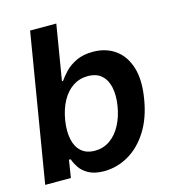

<svg xmlns="http://www.w3.org/2000/svg" viewBox="-110 -816 807 913"><g transform="rotate(-15 293.5 -359.5)"><path d="M290.5 9.8Q244.1 9.3 215.6 -6.1Q187 -21.5 172.1 -43.9Q157.2 -66.4 150.4 -86.4H142.1L128.4 0H2L122.6 -727.5H251.5L206.5 -455.6H211.9Q225.1 -475.1 246.8 -497.8Q268.6 -520.5 302.5 -536.6Q336.4 -552.7 384.3 -552.7Q447.3 -552.7 492.9 -520.5Q538.6 -488.3 558.1 -425.8Q577.6 -363.3 562 -272Q547.4 -182.1 507.6 -119.1Q467.8 -56.2 411.4 -23.4Q355 9.3 290.5 9.8ZM272.9 -95.7Q315.4 -95.7 347.9 -118.7Q380.4 -141.6 401.6 -181.6Q422.9 -221.7 431.2 -272.5Q439.5 -323.2 431.4 -362.8Q423.3 -402.3 398.4 -424.8Q373.5 -447.3 330.6 -447.3Q289.6 -447.3 257.1 -425.5Q224.6 -403.8 203.4 -364.7Q182.1 -325.7 173.3 -272.5Q165 -219.7 173.3 -179.9Q181.6 -140.1 206.8 -117.9Q231.9 -95.7 272.9 -95.7Z"/></g></svg>

Font: Inter Tight SemiBold
Style: Italic
Weight: 600
Italic angle: -9.39999°
Designer: Rasmus Andersson
Foundry: rsms
Version: Version 3.004